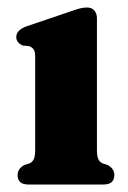

<svg xmlns="http://www.w3.org/2000/svg" viewBox="-20 -493 342 513"><path d="M239 -444.5V-92.5Q239 -75 242.8 -67.5Q246.5 -60 254 -56.5L268 -52Q285.5 -42 285.5 -25.5Q285.5 0 256.5 0H56Q27 0 27 -25.5Q27 -41.5 44.5 -52L59 -56.5Q66.5 -60 70.2 -67.5Q74 -75 74 -92.5V-340.5Q74 -355 70 -360.8Q66 -366.5 58.5 -369.5L40.5 -371.5Q23.5 -379 23.5 -394Q23.5 -412 49 -422L164 -461Q181 -467 191.5 -470Q202 -473 212.5 -473Q225 -473 232 -465Q239 -457 239 -444.5Z"/></svg>

Font: Fraunces 72pt Soft
Style: Bold
Weight: 700
Version: Version 1.000;[b76b70a41]